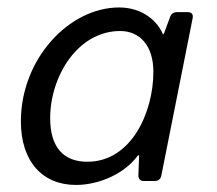

<svg xmlns="http://www.w3.org/2000/svg" viewBox="-20 -495 592 525"><path d="M187.5 10.7C252 10.7 321.3 -20.5 357.4 -70.3H360.4L358.4 -15.6C358.4 -5.9 363.3 0 373 0H403.3C412.1 0 418.9 -4.9 420.9 -13.7L506.8 -445.3C508.8 -456.1 503.9 -461.9 493.2 -461.9H463.9C455.1 -461.9 448.2 -457 445.3 -449.2L428.7 -404.3L425.8 -400.4C412.1 -435.5 371.1 -474.6 305.7 -474.6C168.9 -474.6 37.1 -334 37.1 -163.1C37.1 -52.7 96.7 10.7 187.5 10.7ZM218.8 -52.7C153.3 -52.7 117.2 -92.8 117.2 -171.9C117.2 -286.1 192.4 -410.2 308.6 -410.2C362.3 -410.2 399.4 -370.1 399.4 -298.8C399.4 -187.5 338.9 -52.7 218.8 -52.7Z"/></svg>

Font: Ed Sans Neue
Style: Italic
Weight: 400
Italic angle: -11°
Designer: Stephen Hutchings
Version: Version 1.004;PS 001.004;hotconv 1.0.88;makeotf.lib2.5.64775